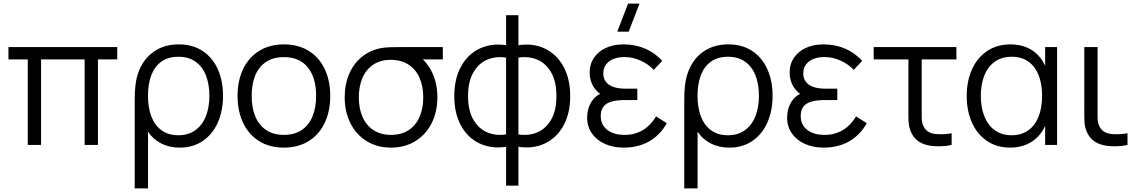

<svg xmlns="http://www.w3.org/2000/svg" viewBox="-20 -800 6282 1060"><path d="M133.3 0V-472H26.7V-540H627.3V-472H520.7V0H447.3V-472H206.7V0Z M723.7 -237.3Q723.7 -266.2 724.4 -287Q725.2 -307.8 727.3 -324.7Q734.3 -392.5 764.6 -444.5Q794.8 -496.5 846.6 -525.8Q898.3 -555 967 -555Q1044.3 -555 1099.4 -518.1Q1154.5 -481.2 1182.9 -416.9Q1211.3 -352.7 1211.3 -271.3Q1211.3 -189.3 1182.8 -124.3Q1154.2 -59.3 1100.1 -22.2Q1046 15 972.7 15Q914.7 15 868.8 -8.8Q822.8 -32.7 797.3 -73.3V240H723.7ZM964.7 -53.3Q1020 -53.3 1058.5 -81.2Q1097 -109 1116.5 -158.2Q1136 -207.3 1136 -271Q1136 -334.8 1117 -383.5Q1098 -432.2 1059.5 -459.4Q1021 -486.7 964.7 -486.7Q908.7 -486.7 871.1 -459.8Q833.5 -432.8 815.2 -384.4Q797 -336 797 -271.3Q797 -206.3 815.5 -157.4Q834 -108.5 871.6 -80.9Q909.2 -53.3 964.7 -53.3Z M1547.2 15Q1468 15 1410.3 -21.1Q1352.7 -57.2 1322.1 -121.9Q1291.5 -186.7 1291.5 -270.7Q1291.5 -355.2 1322.6 -419.6Q1353.7 -484 1411.6 -519.5Q1469.5 -555 1547.2 -555Q1626.7 -555 1684.4 -519.1Q1742.2 -483.2 1772.7 -418.8Q1803.2 -354.5 1803.2 -270.7Q1803.2 -185.7 1772.4 -121.1Q1741.7 -56.5 1683.8 -20.8Q1625.8 15 1547.2 15ZM1547.2 -55.3Q1605.7 -55.3 1645.6 -82.1Q1685.5 -108.8 1705.3 -157.4Q1725.2 -206 1725.2 -270.7Q1725.2 -370.5 1679.7 -427.6Q1634.2 -484.7 1547.2 -484.7Q1488 -484.7 1448.2 -457.8Q1408.5 -431 1389 -383Q1369.5 -335 1369.5 -270.7Q1369.5 -205 1389.8 -156.5Q1410 -108 1449.8 -81.7Q1489.5 -55.3 1547.2 -55.3Z M2138.7 15Q2062.5 15 2004.4 -20.8Q1946.3 -56.5 1914.7 -119.8Q1883 -183 1883 -263Q1883 -334.5 1907.8 -392.1Q1932.7 -449.7 1978.7 -486.8Q2024.7 -523.8 2087.3 -535Q2106.3 -538.3 2132.1 -539.2Q2157.8 -540 2192 -540H2424.7V-472H2262.7L2287 -493.3Q2336.5 -461.2 2365.6 -400.2Q2394.7 -339.2 2394.7 -263Q2394.7 -182.8 2362.9 -119.7Q2331.2 -56.5 2273 -20.8Q2214.8 15 2138.7 15ZM2138.7 -55.3Q2195.7 -55.3 2235.8 -81.4Q2275.8 -107.5 2296.2 -154.3Q2316.7 -201.2 2316.7 -263Q2316.7 -324 2296.2 -370.5Q2275.8 -417 2235.7 -443.2Q2195.5 -469.3 2138.7 -469.7Q2081 -470 2041 -443.3Q2001 -416.7 1981 -369.7Q1961 -322.7 1961 -263Q1961 -200.3 1981.9 -153.5Q2002.8 -106.7 2042.8 -81Q2082.8 -55.3 2138.7 -55.3Z M2774 10.3Q2695 22.8 2629.5 -7.2Q2564 -37.2 2526 -105Q2488 -172.8 2488 -269.3Q2488 -365.8 2526 -434Q2564 -502.2 2629.5 -532.5Q2695 -562.8 2774 -550.3V-716H2842V-550.3Q2921 -562.8 2986.5 -532.5Q3052 -502.2 3090 -434Q3128 -365.8 3128 -269.3Q3128 -172.8 3090 -105Q3052 -37.2 2986.5 -7.2Q2921 22.8 2842 10.3V225H2774ZM2774 -481.7Q2718 -490.8 2670 -470.6Q2622 -450.3 2593 -399.6Q2564 -348.8 2564 -269.3Q2564 -190.2 2593.3 -139.6Q2622.7 -89 2670.8 -69Q2718.8 -49 2774 -58ZM2842 -58Q2897.3 -49 2945.3 -68.8Q2993.3 -88.7 3022.7 -139.2Q3052 -189.7 3052 -269.3Q3052 -349.2 3023 -400Q2994 -450.8 2946 -470.8Q2898 -490.8 2842 -481.7Z M3450.8 -625H3387.8L3447.5 -780H3510.5ZM3423.5 15Q3366.3 15 3320.3 -5.3Q3274.3 -25.7 3247.9 -63.3Q3221.5 -101 3221.5 -151.3Q3221.5 -183.7 3232.9 -213.5Q3244.3 -243.3 3267.4 -264.5Q3290.5 -285.7 3324.5 -292L3320.2 -264.3Q3279 -286.3 3257.2 -320.1Q3235.5 -353.8 3235.5 -399.3Q3235.5 -447 3260 -482.3Q3284.5 -517.7 3326.8 -536.3Q3369 -555 3421.5 -555Q3487 -555 3541.2 -531.8Q3595.3 -508.7 3636.2 -464L3589.2 -414.3Q3558.8 -446.7 3516.1 -465.8Q3473.3 -485 3426.8 -485Q3394.2 -485 3367.9 -475Q3341.7 -465 3326.2 -444.6Q3310.8 -424.2 3310.8 -394.3Q3310.8 -365.8 3326.1 -347.1Q3341.3 -328.3 3368.7 -319.3Q3396 -310.3 3435.2 -310.3H3498.5V-247.7H3434.5Q3427.8 -247.7 3421.2 -247.5Q3414.5 -247.3 3408.2 -247Q3368.7 -244.8 3344.8 -235.2Q3320.8 -225.7 3308.7 -207.1Q3296.5 -188.5 3296.5 -158.7Q3296.5 -126.8 3312.8 -103.5Q3329 -80.2 3358.7 -67.8Q3388.3 -55.3 3427.8 -55.3Q3484.5 -55.3 3528.4 -81.2Q3572.3 -107.2 3602.2 -157.3L3661.2 -120Q3626 -55.5 3565.1 -20.2Q3504.2 15 3423.5 15Z M3757.7 -237.3Q3757.7 -266.2 3758.4 -287Q3759.2 -307.8 3761.3 -324.7Q3768.3 -392.5 3798.6 -444.5Q3828.8 -496.5 3880.6 -525.8Q3932.3 -555 4001 -555Q4078.3 -555 4133.4 -518.1Q4188.5 -481.2 4216.9 -416.9Q4245.3 -352.7 4245.3 -271.3Q4245.3 -189.3 4216.8 -124.3Q4188.2 -59.3 4134.1 -22.2Q4080 15 4006.7 15Q3948.7 15 3902.8 -8.8Q3856.8 -32.7 3831.3 -73.3V240H3757.7ZM3998.7 -53.3Q4054 -53.3 4092.5 -81.2Q4131 -109 4150.5 -158.2Q4170 -207.3 4170 -271Q4170 -334.8 4151 -383.5Q4132 -432.2 4093.5 -459.4Q4055 -486.7 3998.7 -486.7Q3942.7 -486.7 3905.1 -459.8Q3867.5 -432.8 3849.2 -384.4Q3831 -336 3831 -271.3Q3831 -206.3 3849.5 -157.4Q3868 -108.5 3905.6 -80.9Q3943.2 -53.3 3998.7 -53.3Z M4527.5 15Q4608.2 15 4669.1 -20.2Q4730 -55.5 4765.2 -120L4706.2 -157.3Q4676.3 -107.2 4632.4 -81.2Q4588.5 -55.3 4531.8 -55.3Q4492.3 -55.3 4462.7 -67.8Q4433 -80.2 4416.8 -103.5Q4400.5 -126.8 4400.5 -158.7Q4400.5 -188.5 4412.7 -207.1Q4424.8 -225.7 4448.8 -235.2Q4472.7 -244.8 4512.2 -247Q4518.5 -247.3 4525.2 -247.5Q4531.8 -247.7 4538.5 -247.7H4602.5V-310.3H4539.2Q4500 -310.3 4472.7 -319.3Q4445.3 -328.3 4430.1 -347.1Q4414.8 -365.8 4414.8 -394.3Q4414.8 -424.2 4430.2 -444.6Q4445.7 -465 4471.9 -475Q4498.2 -485 4530.8 -485Q4577.3 -485 4620.1 -465.8Q4662.8 -446.7 4693.2 -414.3L4740.2 -464Q4699.3 -508.7 4645.2 -531.8Q4591 -555 4525.5 -555Q4473 -555 4430.8 -536.3Q4388.5 -517.7 4364 -482.3Q4339.5 -447 4339.5 -399.3Q4339.5 -353.8 4361.2 -320.1Q4383 -286.3 4424.2 -264.3L4428.5 -292Q4394.5 -285.7 4371.4 -264.5Q4348.3 -243.3 4336.9 -213.5Q4325.5 -183.7 4325.5 -151.3Q4325.5 -101 4351.9 -63.3Q4378.3 -25.7 4424.3 -5.3Q4470.3 15 4527.5 15Z M5117.8 4.7Q5081.8 -0.5 5055.7 -16.5Q5029.5 -32.5 5013.2 -63.3Q5004.5 -80 5000.5 -97.4Q4996.5 -114.8 4995.7 -132.3Q4994.8 -149.8 4995 -180Q4995.2 -183.8 4995.2 -187.8Q4995.2 -191.7 4995.2 -195.7V-472H4803.5V-540H5260.2V-472H5068.5V-198.3V-179.2Q5068 -148.5 5069.8 -132Q5071.5 -115.5 5079.5 -100.7Q5089.8 -81.8 5105.8 -72.3Q5121.8 -62.8 5144.5 -60.3Q5190.2 -56 5233.8 -64.3V0Q5208 6.5 5175.5 7.5Q5143 8.5 5117.8 4.7Z M5557.7 15Q5483 15 5428.6 -22.1Q5374.2 -59.2 5345.6 -123.9Q5317 -188.7 5317 -270Q5317 -351.7 5345.8 -416.3Q5374.5 -481 5429.4 -518Q5484.3 -555 5559.7 -555Q5611.5 -555 5653.2 -536.2Q5694.8 -517.3 5722.9 -481.8Q5751 -446.2 5763.3 -397.3L5750 -371V-540H5816V0H5750V-170.7L5763.3 -144.3Q5751 -95 5722.2 -59.1Q5693.5 -23.2 5651.3 -4.1Q5609.2 15 5557.7 15ZM5565 -53.3Q5620.2 -53.3 5657.9 -81.1Q5695.7 -108.8 5714.5 -157.8Q5733.3 -206.8 5733.3 -270.7Q5733.3 -335.2 5714.6 -383.7Q5695.8 -432.2 5658.2 -459.4Q5620.5 -486.7 5565.7 -486.7Q5510.5 -486.7 5472.1 -459.4Q5433.7 -432.2 5414.3 -383.2Q5395 -334.3 5395 -270.3Q5395 -207.8 5414.1 -158.8Q5433.2 -109.7 5471.4 -81.5Q5509.7 -53.3 5565 -53.3Z M6088.8 4.7Q6052.8 -0.5 6026.7 -16.5Q6000.5 -32.5 5984.2 -63.3Q5975.5 -80 5971.5 -97.4Q5967.5 -114.8 5966.7 -132.3Q5965.8 -149.8 5966 -180Q5966.2 -183.8 5966.2 -187.8Q5966.2 -191.7 5966.2 -195.7V-540H6039.5V-198.3V-179.2Q6039 -148.5 6040.8 -132Q6042.5 -115.5 6050.5 -100.7Q6060.8 -81.8 6076.8 -72.3Q6092.8 -62.8 6115.5 -60.3Q6161.2 -56 6204.8 -64.3V0Q6179 6.5 6146.5 7.5Q6114 8.5 6088.8 4.7Z"/></svg>

Font: Manrope
Style: Regular
Weight: 400
Designer: Mikhail Sharanda
Foundry: Mikhail Sharanda
Version: Version 4.503